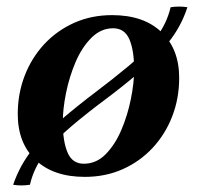

<svg xmlns="http://www.w3.org/2000/svg" viewBox="-20 -522 599 584"><path d="M499 -500Q526 -504 550 -500Q531 -441 491.5 -392Q452 -343 402 -300.5Q352 -258 299 -218.5Q246 -179 198.5 -139Q151 -99 117 -55.5Q83 -12 71 40Q44 44 20 40Q40 -19 79 -68Q118 -117 168 -159.5Q218 -202 271 -242Q324 -282 371.5 -321.5Q419 -361 453 -405Q487 -449 499 -500ZM324 -436Q287 -436 258 -407Q229 -378 210 -333.5Q191 -289 181 -240Q171 -191 171 -150Q171 -92 185.5 -58Q200 -24 235 -24L238 16Q142 16 88 -35.5Q34 -87 34 -175Q34 -237 55 -291.5Q76 -346 114.5 -387.5Q153 -429 205.5 -452.5Q258 -476 321 -476ZM235 -24Q273 -24 301.5 -53Q330 -82 349 -126.5Q368 -171 378 -220.5Q388 -270 388 -310Q388 -369 373.5 -402.5Q359 -436 324 -436L321 -476Q417 -476 471 -424.5Q525 -373 525 -285Q525 -223 504 -168.5Q483 -114 444.5 -72.5Q406 -31 353.5 -7.5Q301 16 238 16Z"/></svg>

Font: Poltawski Nowy
Style: Bold Italic
Weight: 700
Italic angle: -12°
Designer: Adam Pótawski, Mateusz Machalski, Borys Kosmynka, Ania Wieluska
Foundry: Capitalics.wtf
Version: Version 1.001;gftools[0.9.25]